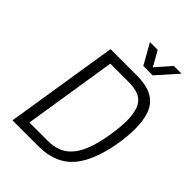

<svg xmlns="http://www.w3.org/2000/svg" viewBox="-253 -1007 1123 1123"><g transform="rotate(45 308.0 -446.0)"><path d="M309 -892 380 -766H458L570 -892H506L425 -800L373 -892ZM64 0H280C376 0 448 -31 500 -94C547 -152 580 -243 597 -351C604 -396 607 -436 607 -472C607 -518 601 -557 590 -589C560 -674 486 -700 391 -700H175ZM143 -61 234 -639H382C443 -639 507 -628 528 -555C535 -532 539 -504 539 -470C539 -435 535 -395 528 -351C513 -254 488 -180 454 -135C413 -81 363 -61 290 -61Z"/></g></svg>

Font: Arthouse Owned
Style: Italic
Weight: 400
Italic angle: -10°
Designer: Jeremy Tribby
Foundry: Tribby Type
Version: Version 1.000;PS 001.000;hotconv 1.0.88;makeotf.lib2.5.64775